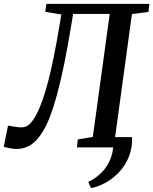

<svg xmlns="http://www.w3.org/2000/svg" viewBox="-50 -763 794 994"><path d="M633.5 -53Q636 1 618.2 46Q600.5 91 569.2 125.2Q538 159.5 499 181.5Q460 203.5 421 211L407 178.5Q448.5 159.5 479.8 126.2Q511 93 526.2 47.8Q541.5 2.5 534 -53ZM328.5 -691 316.5 -618Q300.5 -522 283 -435Q265.5 -348 245.5 -274.5Q225.5 -201 203 -144.5Q174.5 -74.5 133.8 -33.2Q93 8 36.5 8Q21 8 5.5 5.2Q-10 2.5 -30.5 -3L-8.5 -113Q8.5 -109.5 23.2 -107.2Q38 -105 51 -104Q81.5 -101 100.8 -118.2Q120 -135.5 137.5 -169Q154.5 -201 170 -244.5Q185.5 -288 200 -344Q214.5 -400 228.5 -469.2Q242.5 -538.5 256.5 -622L267.5 -688.5L184.5 -701.5L190 -743H723.5L718.5 -701.5L633 -690L546 -54L627 -37L622.5 0H348.5L352.5 -41L430.5 -54L518 -691Z"/></svg>

Font: Merriweather 36pt Medium
Style: Italic
Weight: 500
Italic angle: -7.8°
Version: Version 2.101